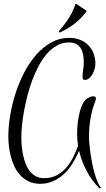

<svg xmlns="http://www.w3.org/2000/svg" viewBox="-20 -884 599 1081"><path d="M517.1 -524.9Q517.1 -513.7 513.2 -498.3Q509.3 -482.9 501.7 -468.5Q494.1 -454.1 482.9 -444.1Q471.7 -434.1 457 -434.1Q449.2 -434.1 447 -439.5Q444.8 -444.8 444.8 -451.2Q444.8 -471.7 448.2 -491.7Q451.7 -511.7 451.7 -533.2Q451.7 -554.2 448.2 -574.5Q444.8 -594.7 435.8 -610.4Q426.8 -626 410.4 -635.5Q394 -645 368.7 -645Q332 -645 301 -627.9Q270 -610.8 244.4 -581.5Q218.8 -552.2 198 -513.4Q177.2 -474.6 161.1 -431.2Q145 -387.7 133.5 -342.3Q122.1 -296.9 114.5 -254.4Q106.9 -211.9 103.5 -175Q100.1 -138.2 100.1 -111.8Q100.1 -88.4 102.3 -62Q104.5 -35.6 110.1 -10Q115.7 15.6 125 39.1Q134.3 62.5 148.4 80.3Q162.6 98.1 182.4 108.6Q202.1 119.1 228.5 119.1Q267.1 119.1 296.9 104Q326.7 88.9 349.9 63.5Q373 38.1 389.9 5.1Q406.7 -27.8 419.4 -63Q417 -80.1 415.5 -97.4Q414.1 -114.7 414.1 -131.8Q414.1 -143.6 415 -160.9Q416 -178.2 418.5 -198Q420.9 -217.8 425.3 -238Q429.7 -258.3 436 -276.6Q442.4 -294.9 451.2 -308.8Q460 -322.8 471.7 -330.1Q479.5 -334.5 487.5 -338.1Q495.6 -341.8 504.9 -341.8Q511.7 -341.8 515.9 -338.9Q520 -335.9 520 -329.1Q520 -324.7 518.8 -320.6Q517.6 -316.4 515.6 -312Q497.6 -265.1 489.3 -215.8Q481 -166.5 481 -116.2Q481 -98.6 483.2 -73.7Q485.4 -48.8 489.3 -21Q493.2 6.8 499 36.1Q504.9 65.4 512.5 91.8Q520 118.2 529.1 139.6Q538.1 161.1 548.8 173.8L540 176.8Q497.1 133.3 468 78.9Q439 24.4 425.3 -35.2Q402.3 19 369.6 64Q355 83 336.9 98.9Q318.8 114.7 298.3 126.5Q277.8 138.2 255.1 144.5Q232.4 150.9 207.5 150.9Q171.4 150.9 143.8 138.2Q116.2 125.5 96.2 104.5Q76.2 83.5 62.7 56.2Q49.3 28.8 41.5 -0.7Q33.7 -30.3 30.3 -60.1Q26.9 -89.8 26.9 -115.2Q26.9 -171.9 37.4 -234.9Q47.9 -297.9 67.9 -359.6Q87.9 -421.4 117.4 -477.8Q147 -534.2 185.1 -577.1Q223.1 -620.1 269.5 -645.5Q315.9 -670.9 369.6 -670.9Q402.3 -670.9 429.4 -660.4Q456.5 -649.9 476.1 -630.6Q495.6 -611.3 506.3 -584.5Q517.1 -557.6 517.1 -524.9ZM310.5 -707Q325.7 -724.6 339.4 -742.2Q353 -759.8 365.2 -778.6Q377.4 -797.4 387.7 -818.4Q397.9 -839.4 406.2 -864.3L468.8 -822.3Q438.5 -780.8 401.1 -751.7Q363.8 -722.7 315.9 -700.2Z"/></svg>

Font: Montez
Style: Regular
Weight: 400
Designer: Astigmatic (AOETI)
Foundry: Astigmatic (AOETI)
Version: Version 1.001